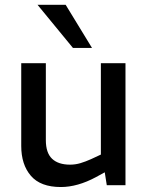

<svg xmlns="http://www.w3.org/2000/svg" viewBox="-20 -764 613 792"><path d="M231.2 7.5Q147.2 7.5 107.4 -38.8Q67.6 -85.1 67.6 -162V-503.2H169.1V-185.8Q169.1 -133.7 194.7 -109.2Q220.4 -84.8 269 -84.8Q291.2 -84.8 312.1 -91.1Q333 -97.4 355.5 -107.5L396.1 -126.4V-503.2H497.6V0H420.5L408.1 -78.4L429 -62.5L376.1 -33.5Q338 -13 301.7 -2.8Q265.4 7.5 231.2 7.5ZM280.9 -566.3 134.7 -744.3H250.8L359.5 -566.3Z"/></svg>

Font: REM Medium
Style: Regular
Weight: 500
Designer: Octavio Pardo
Foundry: Ashler Design
Version: Version 1.005;gftools[0.9.28]